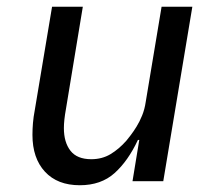

<svg xmlns="http://www.w3.org/2000/svg" viewBox="-20 -536 640 568"><path d="M392 -122H388Q359 -60 319 -24Q279 12 216 12Q150 12 113 -28Q76 -68 76 -137Q76 -154 77.5 -172Q79 -190 83 -211L134 -516H225L175 -213Q169 -180 169 -157Q169 -115 188.5 -90Q208 -65 250 -65Q282 -65 307 -80Q332 -95 354 -120Q359 -126 367 -136.5Q375 -147 384 -161.5Q393 -176 400.5 -194.5Q408 -213 411 -234L458 -516H549L463 0H372Z"/></svg>

Font: IBM Plex Mono Text
Style: Italic
Weight: 450
Italic angle: -9°
Monospace: yes
Designer: Mike Abbink, Paul van der Laan, Pieter van Rosmalen
Foundry: Bold Monday
Version: Version 2.1